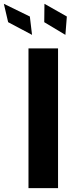

<svg xmlns="http://www.w3.org/2000/svg" viewBox="-85 -979 386 999"><path d="M217 -727.3V0H63.2V-727.3ZM81.7 -797.6 -42.6 -863.6 -65 -959.2 70.3 -893.1ZM255.3 -797.6 145.2 -863.6 146.3 -959.2 262.8 -893.1Z"/></svg>

Font: Inter Zeller
Style: Bold
Weight: 700
Designer: Rasmus Andersson; Joe Bland
Foundry: zeller
Version: Version 3.015;git-dec3a8cb1